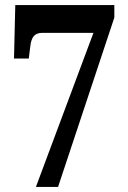

<svg xmlns="http://www.w3.org/2000/svg" viewBox="-20 -734 501 754"><path d="M347 -605H146Q124 -605 113 -592.5Q102 -580 99 -552L93 -504H35L40 -714H429V-665L208 0H121Z"/></svg>

Font: Noto Serif CondExtraBold
Style: Regular
Weight: 800
Width: 3
Designer: Monotype Design Team
Foundry: Monotype Imaging Inc.
Version: Version 1.001